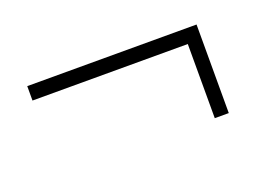

<svg xmlns="http://www.w3.org/2000/svg" viewBox="-46 -482 632 438"><g transform="rotate(-20 270.0 -263.5)"><path d="M450 -371V-156H416V-336H39V-371Z"/></g></svg>

Font: TypoPRO Montserrat Alternates
Style: Regular
Weight: 275
Designer: Julieta Ulanovsky
Foundry: Julieta Ulanovsky
Version: Version 6.001